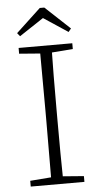

<svg xmlns="http://www.w3.org/2000/svg" viewBox="-58 -894 483 930"><g transform="rotate(-5 183.0 -429.0)"><path d="M183 -808 65 -730 52 -746 172 -858H194L314 -746L301 -730ZM314 -674V-646L212 -638Q210 -548 210 -364V-310Q210 -127 212 -36L314 -28V0H53V-28L155 -36Q156 -127 156 -310V-364Q156 -547 155 -638L53 -646V-674Z"/></g></svg>

Font: TypoPRO Source Serif Pro
Style: Regular
Weight: 300
Designer: Frank Grießhammer
Foundry: Adobe Systems Incorporated
Version: Version 1.017;PS (version unavailable);hotconv 1.0.79;makeot